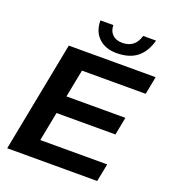

<svg xmlns="http://www.w3.org/2000/svg" viewBox="-157 -1007 1006 1124"><g transform="rotate(20 346.0 -445.0)"><path d="M600.1 -111.3 578.1 0H17.6L150.9 -688H691.9L670.4 -576.7H273.4L239.7 -403.8H606.9L585.4 -292.5H218.3L183.1 -111.3ZM427.2 -742.2Q357.9 -742.2 316.2 -781.7Q274.4 -821.3 274.4 -890.1H355Q355 -853.5 377.2 -831.8Q399.4 -810.1 438 -810.1Q476.1 -810.1 502 -828.6Q527.8 -847.2 541 -890.1H621.1Q600.6 -815.4 553.2 -778.8Q505.9 -742.2 427.2 -742.2Z"/></g></svg>

Font: Arimo
Style: Italic
Weight: 400
Italic angle: -12°
Designer: Steve Matteson
Foundry: Monotype Imaging Inc.
Version: Version 1.33